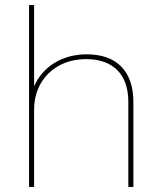

<svg xmlns="http://www.w3.org/2000/svg" viewBox="-20 -740 633 760"><path d="M95 0H115V-307C115 -423 200 -506 320 -506C428 -506 488 -446 488 -336V0H508V-336C508 -458 442 -525 323 -525C225 -525 148 -475 115 -398V-720H95Z"/></svg>

Font: Fixel Text Thin
Style: Regular
Weight: 100
Width: 4
Designer: AlfaBravo + MacPaw
Foundry: Kyrylo Tkachov, Marchela Mozhyna, Serhii Makarenko, Maria Weinstein, Zakhar Kryvoshyya
Version: Version 1.211